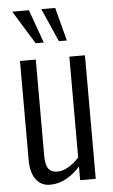

<svg xmlns="http://www.w3.org/2000/svg" viewBox="-57 -848 525 895"><g transform="rotate(-5 206.0 -400.5)"><path d="M141 9Q112 9 92 -6Q72 -21 61.5 -48Q51 -75 51 -114V-578H125V-130Q125 -85 138.5 -67Q152 -49 180 -49Q206 -49 232.5 -65Q259 -81 282 -106V-578H355V0H282V-64Q254 -32 218 -11.5Q182 9 141 9ZM131 -654 35 -810H113L169 -654ZM240 -654 171 -810H236L277 -654Z"/></g></svg>

Font: Oswald Light
Style: Regular
Weight: 300
Designer: Vernon Adams
Foundry: Vernon Adams
Version: Version 4.103;gftools[0.9.33.dev8+g029e19f]